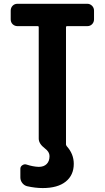

<svg xmlns="http://www.w3.org/2000/svg" viewBox="-20 -750 540 990"><path d="M429.7 -730.5Q444.3 -730.5 454.6 -720.2Q464.8 -710 464.8 -695.3V-650.4Q464.8 -635.7 455.1 -625.5Q445.3 -615.2 429.7 -615.2H325.2Q320.3 -615.2 320.3 -610.4V-4.9Q320.3 -2 324.2 3.9Q360.4 43.9 360.4 94.7Q360.4 153.3 318.8 186.5Q277.3 219.7 200.2 219.7Q162.1 219.7 119.1 210Q104.5 206.1 94.7 193.4Q85 180.7 85 165V120.1Q85 108.4 95.7 101.6Q106.4 94.7 117.2 98.6Q150.4 109.4 179.7 110.4Q206.1 110.4 220.7 95.7Q235.4 81.1 235.4 54.7Q235.4 33.2 211.9 15.6Q179.7 -8.8 179.7 -35.2V-610.4Q179.7 -615.2 174.8 -615.2H70.3Q55.7 -615.2 45.4 -625Q35.2 -634.8 35.2 -650.4V-695.3Q35.2 -710 44.9 -720.2Q54.7 -730.5 70.3 -730.5Z"/></svg>

Font: Rounded-L Mgen+ 1m bold
Style: Bold
Weight: 700
Designer: [Source Han Sans]
Ryoko NISHIZUKA  (kana & ideographs); Paul D. Hunt (Latin, Greek & Cyrillic); Wenlong ZHANG  (bopomofo
Version: Version 1.059.20150602